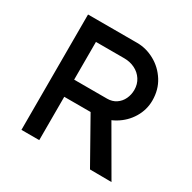

<svg xmlns="http://www.w3.org/2000/svg" viewBox="-156 -854 1007 1009"><g transform="rotate(30 347.5 -349.5)"><path d="M193 -263V-367H406Q437 -367 460 -382.5Q483 -398 495 -423.5Q507 -449 507 -478Q507 -513 489.5 -540Q472 -567 442.5 -581.5Q413 -596 378 -596H196L206 -630V0H98V-700H396Q451 -700 502 -672Q553 -644 585 -593.5Q617 -543 617 -477Q617 -421 587.5 -372Q558 -323 507 -293Q456 -263 396 -263ZM645 1 514 0 336 -316 447 -341Z"/></g></svg>

Font: Lexend
Style: Regular
Weight: 400
Designer: Thomas Jockin
Foundry: Lexend
Version: Version 1.000